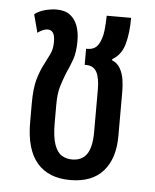

<svg xmlns="http://www.w3.org/2000/svg" viewBox="-45 -593 518 642"><g transform="rotate(5 213.5 -272.0)"><path d="M214 10Q141 10 102.5 -35Q64 -80 64 -171V-234Q64 -285 72.5 -314.5Q81 -344 92 -365Q104 -388 112 -405Q120 -422 120 -445Q120 -467 113.5 -476Q107 -485 96 -485Q88 -485 79 -481Q70 -477 62 -471L46 -532Q62 -544 82.5 -549Q103 -554 119 -554Q148 -554 165 -541Q182 -528 190 -506Q198 -484 198 -455Q198 -418 189.5 -393.5Q181 -369 170 -346Q160 -321 153 -297.5Q146 -274 146 -237V-176Q146 -129 155 -103.5Q164 -78 179.5 -68.5Q195 -59 214 -59Q248 -59 264 -83Q280 -107 280 -156V-300Q280 -338 269.5 -358Q259 -378 233 -378H229V-432H233Q259 -432 270.5 -451.5Q282 -471 285 -498Q288 -525 288 -548H370Q370 -496 359.5 -459Q349 -422 319 -405V-401Q337 -394 346.5 -377Q356 -360 359 -340Q362 -320 362 -301V-151Q362 -75 324.5 -32.5Q287 10 214 10Z"/></g></svg>

Font: Noto Sans Thai ExtraCondensed
Style: Regular
Weight: 400
Width: 2
Designer: Monotype Design Team
Foundry: Monotype Imaging Inc.
Version: Version 2.002